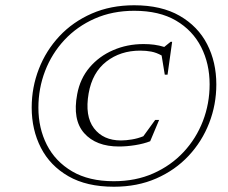

<svg xmlns="http://www.w3.org/2000/svg" viewBox="-20 -700 868 730"><path d="M490 -680Q593.5 -680 663 -640Q732.5 -600 767.5 -532Q802.5 -464 802.5 -379Q802.5 -302 775.2 -232Q748 -162 697 -107.5Q646 -53 574.2 -21.5Q502.5 10 413 10Q309.5 10 240 -30Q170.5 -70 135.5 -138.2Q100.5 -206.5 100.5 -291Q100.5 -368 127.8 -438Q155 -508 206 -562.5Q257 -617 329 -648.5Q401 -680 490 -680ZM412.5 -11Q496 -11 563 -40.8Q630 -70.5 678 -122Q726 -173.5 751.5 -239.8Q777 -306 777 -379.5Q777 -457.5 744.8 -521Q712.5 -584.5 649 -621.8Q585.5 -659 490.5 -659Q407.5 -659 340.2 -629.2Q273 -599.5 225 -548Q177 -496.5 151.5 -430.2Q126 -364 126 -290.5Q126 -212.5 158.2 -149.2Q190.5 -86 254.2 -48.5Q318 -11 412.5 -11ZM440 -166Q459 -166 481.5 -169.8Q504 -173.5 525 -182L570 -244H585L551 -163Q527 -153.5 494.2 -148.2Q461.5 -143 432.5 -143Q345 -143 300 -193.8Q255 -244.5 273.5 -342Q284.5 -401 320.5 -443.5Q356.5 -486 410 -509.2Q463.5 -532.5 526 -532.5Q547.5 -532.5 566.2 -530Q585 -527.5 604.5 -521.5L628.5 -541H634.5L617 -416H606.5L594.5 -489Q575 -500 555.2 -503.8Q535.5 -507.5 513 -507.5Q438 -507.5 384.5 -466Q331 -424.5 317 -345Q302 -259 337.2 -212.5Q372.5 -166 440 -166Z"/></svg>

Font: Newsreader Text ExtraLight
Style: Italic
Weight: 275
Italic angle: -17°
Designer: Hugues Gentile
Foundry: Production Type
Version: Version 1.001